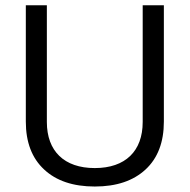

<svg xmlns="http://www.w3.org/2000/svg" viewBox="-20 -696 713 722"><path d="M516.6 -237.3C516.6 -127.9 451.7 -64 336.4 -64C221.2 -64 156.2 -127.9 156.2 -237.3V-676.3H77.1V-238.8C77.1 -161.1 100.1 -101.1 146 -58.6C191.4 -16.1 254.9 5.4 336.4 5.4C418 5.4 481.4 -16.1 527.3 -58.6C573.2 -101.1 596.2 -161.1 596.2 -238.8V-676.3H516.6Z"/></svg>

Font: Estedad Regular
Style: Regular
Weight: 400
Designer: Amin Abedi
Version: Version 7.3